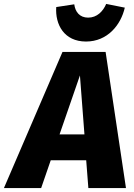

<svg xmlns="http://www.w3.org/2000/svg" viewBox="-77 -960 682 980"><path d="M362 -748C472 -748 540 -833 560 -921L465 -940C449 -902 418 -870 373 -870C329 -870 307 -900 302 -938L210 -924C204 -835 250 -748 362 -748ZM374 0H566L462 -695H242L-57 0H133L182 -142H363ZM227 -274 331 -575 354 -274Z"/></svg>

Font: Fira Sans ExtraBold
Style: Italic
Weight: 800
Italic angle: -8°
Designer: bBox Type GmbH & Carrois Corporate GbR & Edenspiekermann AG
Foundry: bBox Type GmbH & Carrois Corporate GbR & Edenspiekermann AG
Version: Version 4.301;PS 004.301;hotconv 1.0.88;makeotf.lib2.5.64775